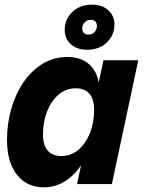

<svg xmlns="http://www.w3.org/2000/svg" viewBox="-20 -788 624 822"><path d="M168 14Q95 14 52.5 -40Q10 -94 10 -189Q10 -259 28.5 -323Q47 -387 81 -436.5Q115 -486 162.5 -515Q210 -544 269 -544Q335 -544 371.5 -503Q408 -462 406 -385L384 -226Q360 -111 302 -48.5Q244 14 168 14ZM243 -120Q284 -120 315.5 -146.5Q347 -173 365 -218Q383 -263 383 -318Q383 -364 362.5 -387Q342 -410 304 -410Q263 -410 231.5 -383.5Q200 -357 182 -312Q164 -267 164 -212Q164 -166 184.5 -143Q205 -120 243 -120ZM310 0 341 -147 386 -265 393 -391 423 -530H572L459 0ZM353 -575Q309 -575 283 -599Q257 -623 257 -661Q257 -705 289.5 -736.5Q322 -768 374 -768Q418 -768 444 -744Q470 -720 470 -682Q470 -639 438 -607Q406 -575 353 -575ZM359 -640Q376 -640 385.5 -651.5Q395 -663 395 -677Q395 -688 388.5 -695.5Q382 -703 368 -703Q352 -703 342 -691.5Q332 -680 332 -666Q332 -655 338.5 -647.5Q345 -640 359 -640Z"/></svg>

Font: Radio Canada Big
Style: Bold Italic
Weight: 700
Italic angle: -12°
Designer: Étienne Aubert Bonn
Foundry: Coppers and Brasses
Version: Version 1.001